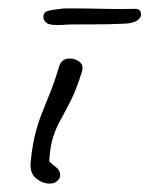

<svg xmlns="http://www.w3.org/2000/svg" viewBox="-20 -450 355 456"><path d="M97 -14Q81 -14 65.5 -26.5Q50 -39 53 -67Q57 -106 64 -133Q71 -160 80 -182.5Q89 -205 99.5 -231Q110 -257 121 -294Q127 -311 146 -311Q159 -311 169 -303Q179 -295 175 -281Q162 -239 149 -213Q136 -187 125 -167.5Q114 -148 106.5 -125.5Q99 -103 97 -68Q97 -65 110 -55.5Q123 -46 123 -34Q123 -25 113 -18Q108 -14 97 -14ZM131 -391Q100 -389 91.5 -395Q83 -401 83 -410Q83 -421 93.5 -424Q104 -427 124 -429Q129 -430 137 -430Q145 -430 155 -430Q186 -430 229 -429Q272 -428 301 -429Q315 -429 315 -415Q315 -409 307.5 -402.5Q300 -396 280 -394Q261 -393 239 -392.5Q217 -392 197 -392Q176 -392 158.5 -392Q141 -392 131 -391Z"/></svg>

Font: Grape Nuts
Style: Regular
Weight: 400
Designer: Robert E. Leuschke
Foundry: Robert E. Leuschke
Version: Version 1.010; ttfautohint (v1.8.3)